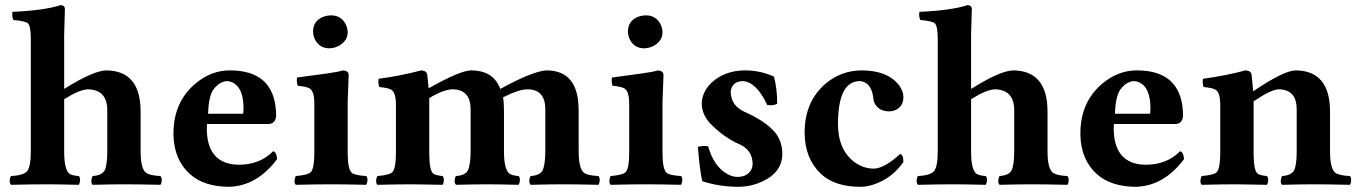

<svg xmlns="http://www.w3.org/2000/svg" viewBox="-20 -718 5291 748"><path d="M527.8 -127.9Q527.8 -59.1 550.3 -43.9Q565.4 -34.2 605 -32.2Q613.3 -23.9 608.4 -4.4Q606.9 0 605 2Q518.6 0 462.9 0Q423.3 0 340.8 2Q332.5 -6.3 337.9 -25.4Q339.4 -29.8 340.8 -32.2Q377 -34.7 387.7 -54.2Q397.9 -75.2 397.9 -127.9V-294.9Q394.5 -368.2 323.2 -370.1Q289.6 -369.1 230 -331.5V-127Q230 -54.2 252.4 -40Q263.7 -33.7 287.1 -32.2Q295.4 -23.9 290 -4.4Q288.6 0 287.1 2Q200.7 0 165 0Q106.4 0 22.9 2Q14.6 -6.3 19.5 -25.4Q21 -29.8 22.9 -32.2Q73.7 -34.7 86.9 -52.7Q100.1 -72.3 100.1 -127V-564.9Q100.1 -616.7 88.4 -627.4Q77.1 -636.2 32.2 -640.1Q25.4 -654.3 28.8 -671.9Q152.3 -677.2 216.8 -698.2Q231.4 -696.8 232.9 -685.1Q232.9 -683.1 230 -583V-371.6Q344.7 -443.4 395 -443.8Q527.3 -441.9 527.8 -284.2Z M790.5 -274.9H926.8Q928.7 -277.8 928.7 -295.9Q928.7 -379.4 882.3 -398.4Q873 -401.9 864.7 -401.9Q841.3 -401.9 818.4 -377.9Q814 -372.6 810.5 -368.2Q792.5 -339.8 790.5 -274.9ZM1044.4 -128.9Q1057.6 -125 1059.6 -98.1Q981.4 6.3 872.6 9.8Q774.4 9.3 719.7 -40Q658.7 -95.2 655.8 -190.4Q655.8 -194.8 655.8 -198.2Q655.8 -320.8 742.2 -393.1Q803.2 -443.8 875.5 -443.8Q1045.4 -443.8 1055.2 -284.7Q1055.7 -274.9 1055.7 -266.1Q1053.2 -236.3 1026.9 -234.9H786.6Q786.6 -232.4 786.1 -228.5Q785.6 -222.2 785.6 -219.2Q785.6 -88.4 892.6 -77.1Q901.9 -76.2 911.6 -76.2Q992.7 -76.7 1044.4 -128.9Z M1334.5 -122.1Q1334.5 -57.1 1351.6 -43.9Q1364.3 -34.7 1406.7 -32.2Q1415 -23.9 1409.7 -4.4Q1408.2 0 1406.7 2Q1320.3 0 1269.5 0Q1216.3 0 1133.3 2H1132.3Q1124 -6.3 1129.4 -25.4Q1130.9 -29.8 1132.3 -32.2Q1180.7 -36.1 1191.4 -47.9Q1204.6 -64 1204.6 -122.1V-314Q1204.6 -361.3 1187 -373Q1173.8 -380.9 1139.6 -383.8Q1134.3 -401.9 1137.7 -416Q1288.6 -435.5 1308.6 -441.4Q1313 -442.9 1315.4 -443.8Q1337.4 -442.4 1338.4 -426.8Q1338.4 -425.3 1334.5 -321.3ZM1199.7 -596.2Q1200.2 -634.8 1235.4 -650.9Q1251 -657.7 1269.5 -658.2Q1312 -658.2 1329.1 -618.2Q1334.5 -604.5 1334.5 -591.8Q1334.5 -561 1303.7 -541.5Q1285.2 -530.3 1263.7 -529.8Q1221.2 -529.8 1204.6 -569.8Q1199.7 -583 1199.7 -596.2Z M1652.3 -122.1Q1652.3 -53.2 1668.5 -41Q1678.2 -34.7 1704.1 -32.2Q1712.4 -23.9 1707.5 -4.4Q1706.1 0 1704.1 2Q1617.7 0 1587.4 0Q1534.2 0 1451.2 2H1450.2Q1441.9 -6.3 1447.3 -25.4Q1448.7 -29.8 1450.2 -32.2Q1498.5 -36.1 1509.3 -47.9Q1522.5 -64 1522.5 -122.1V-309.1Q1522.5 -356.4 1504.9 -368.2Q1491.7 -376 1457.5 -378.9Q1452.1 -397 1455.1 -411.1Q1540 -422.4 1621.1 -443.8Q1642.1 -442.4 1644.5 -426.8Q1644.5 -425.3 1649.9 -374Q1772.9 -443.4 1815.4 -443.8Q1895 -443.8 1924.3 -382.8Q1927.2 -377 1929.2 -371.6Q2054.7 -440.4 2108.4 -443.8Q2214.4 -443.8 2231 -334.5Q2234.4 -311 2234.4 -284.2V-127.9Q2234.4 -59.1 2256.3 -43.9Q2271.5 -34.2 2311.5 -32.2Q2319.8 -23.9 2314.5 -4.4Q2313 0 2311.5 2Q2225.1 0 2169.4 0Q2129.9 0 2047.4 2Q2039.1 -6.3 2043.9 -25.4Q2045.4 -29.8 2047.4 -32.2Q2083.5 -34.7 2093.8 -54.2Q2104 -75.2 2104.5 -127.9V-294.9Q2103 -369.1 2036.1 -370.1Q2002.4 -370.1 1945.8 -341.8Q1942.4 -339.8 1939.9 -338.9Q1943.4 -320.3 1943.4 -284.2V-127.9Q1943.4 -53.7 1967.8 -39.6Q1979 -33.7 2000.5 -32.2Q2008.8 -23.9 2003.4 -4.4Q2002 0 2000.5 2Q1914.1 0 1878.4 0Q1838.9 0 1756.3 2Q1748 -6.3 1752.9 -25.4Q1754.4 -29.8 1756.3 -32.2Q1792.5 -34.7 1802.7 -54.2Q1813 -75.2 1813.5 -127.9V-294.9Q1812 -369.1 1743.2 -370.1Q1707.5 -369.1 1652.3 -335.9Q1652.3 -325.7 1652.3 -321.3Z M2561 -122.1Q2561 -57.1 2578.1 -43.9Q2590.8 -34.7 2633.3 -32.2Q2641.6 -23.9 2636.2 -4.4Q2634.8 0 2633.3 2Q2546.9 0 2496.1 0Q2442.9 0 2359.9 2H2358.9Q2350.6 -6.3 2356 -25.4Q2357.4 -29.8 2358.9 -32.2Q2407.2 -36.1 2418 -47.9Q2431.2 -64 2431.2 -122.1V-314Q2431.2 -361.3 2413.6 -373Q2400.4 -380.9 2366.2 -383.8Q2360.8 -401.9 2364.3 -416Q2515.1 -435.5 2535.2 -441.4Q2539.6 -442.9 2542 -443.8Q2564 -442.4 2564.9 -426.8Q2564.9 -425.3 2561 -321.3ZM2426.3 -596.2Q2426.8 -634.8 2461.9 -650.9Q2477.5 -657.7 2496.1 -658.2Q2538.6 -658.2 2555.7 -618.2Q2561 -604.5 2561 -591.8Q2561 -561 2530.3 -541.5Q2511.7 -530.3 2490.2 -529.8Q2447.8 -529.8 2431.2 -569.8Q2426.3 -583 2426.3 -596.2Z M2698.7 -146Q2721.2 -151.4 2738.8 -147.9Q2761.7 -66.9 2816.4 -38.6Q2834.5 -28.8 2853 -28.8Q2889.6 -28.8 2905.8 -55.2Q2911.6 -65.9 2912.1 -78.1Q2912.1 -129.4 2866.7 -153.3Q2863.3 -155.3 2860.8 -155.8Q2803.7 -181.2 2755.4 -228.5Q2749.5 -234.4 2745.1 -238.8Q2714.4 -273.4 2713.9 -314Q2714.8 -357.4 2748 -392.1Q2800.3 -443.4 2882.8 -443.8Q2939.9 -443.8 2992.2 -420.9Q2994.1 -419.9 2995.1 -419.9Q3007.8 -373 3007.8 -314Q2993.7 -305.2 2968.8 -309.1Q2927.7 -397.9 2875 -401.9Q2839.8 -401.9 2829.1 -373.5Q2826.7 -366.2 2826.7 -359.9Q2828.1 -305.7 2880.9 -282.2Q2958.5 -248 2997.1 -205.1Q3027.3 -169.9 3027.8 -119.1Q3027.8 -45.4 2946.3 -9.3Q2902.8 9.8 2855 9.8Q2780.8 9.3 2715.8 -12.2Q2706.1 -55.2 2698.7 -146Z M3499.5 -86.9Q3455.6 -23.4 3383.3 1Q3356.4 9.8 3332.5 9.8Q3233.9 9.8 3179.7 -39.1Q3177.7 -41 3176.8 -42Q3115.2 -101.1 3114.7 -201.2Q3114.7 -324.2 3198.7 -394Q3259.3 -443.4 3336.4 -443.8Q3437 -443.8 3481.9 -386.7Q3499.5 -363.3 3499.5 -339.8Q3499.5 -303.2 3468.3 -289.1Q3456.5 -284.2 3444.8 -284.2Q3404.8 -284.2 3388.2 -314Q3383.8 -322.8 3382.8 -331.1Q3377.4 -389.6 3340.8 -400.4Q3334.5 -402.3 3327.6 -401.9Q3245.1 -399.9 3244.6 -235.8Q3244.6 -133.8 3309.6 -85.9Q3343.8 -61.5 3383.8 -61Q3425.8 -62 3486.8 -118.2Q3499 -116.7 3499.5 -86.9Z M4061 -127.9Q4061 -59.1 4083.5 -43.9Q4098.6 -34.2 4138.2 -32.2Q4146.5 -23.9 4141.6 -4.4Q4140.1 0 4138.2 2Q4051.8 0 3996.1 0Q3956.5 0 3874 2Q3865.7 -6.3 3871.1 -25.4Q3872.6 -29.8 3874 -32.2Q3910.2 -34.7 3920.9 -54.2Q3931.2 -75.2 3931.2 -127.9V-294.9Q3927.7 -368.2 3856.4 -370.1Q3822.8 -369.1 3763.2 -331.5V-127Q3763.2 -54.2 3785.6 -40Q3796.9 -33.7 3820.3 -32.2Q3828.6 -23.9 3823.2 -4.4Q3821.8 0 3820.3 2Q3733.9 0 3698.2 0Q3639.6 0 3556.2 2Q3547.9 -6.3 3552.7 -25.4Q3554.2 -29.8 3556.2 -32.2Q3606.9 -34.7 3620.1 -52.7Q3633.3 -72.3 3633.3 -127V-564.9Q3633.3 -616.7 3621.6 -627.4Q3610.4 -636.2 3565.4 -640.1Q3558.6 -654.3 3562 -671.9Q3685.5 -677.2 3750 -698.2Q3764.6 -696.8 3766.1 -685.1Q3766.1 -683.1 3763.2 -583V-371.6Q3877.9 -443.4 3928.2 -443.8Q4060.5 -441.9 4061 -284.2Z M4323.7 -274.9H4460Q4461.9 -277.8 4461.9 -295.9Q4461.9 -379.4 4415.5 -398.4Q4406.2 -401.9 4397.9 -401.9Q4374.5 -401.9 4351.6 -377.9Q4347.2 -372.6 4343.8 -368.2Q4325.7 -339.8 4323.7 -274.9ZM4577.6 -128.9Q4590.8 -125 4592.8 -98.1Q4514.6 6.3 4405.8 9.8Q4307.6 9.3 4252.9 -40Q4191.9 -95.2 4189 -190.4Q4189 -194.8 4189 -198.2Q4189 -320.8 4275.4 -393.1Q4336.4 -443.8 4408.7 -443.8Q4578.6 -443.8 4588.4 -284.7Q4588.9 -274.9 4588.9 -266.1Q4586.4 -236.3 4560.1 -234.9H4319.8Q4319.8 -232.4 4319.3 -228.5Q4318.8 -222.2 4318.8 -219.2Q4318.8 -88.4 4425.8 -77.1Q4435.1 -76.2 4444.8 -76.2Q4525.9 -76.7 4577.6 -128.9Z M4863.8 -122.1Q4863.8 -53.2 4879.9 -41Q4889.6 -34.7 4915.5 -32.2Q4923.8 -23.9 4918.9 -4.4Q4917.5 0 4915.5 2Q4829.1 0 4798.8 0Q4745.6 0 4662.6 2H4661.6Q4653.3 -6.3 4658.7 -25.4Q4660.2 -29.8 4661.6 -32.2Q4710 -36.1 4720.7 -47.9Q4733.9 -64 4733.9 -122.1V-309.1Q4733.9 -356.4 4716.3 -368.2Q4703.1 -376 4668.9 -378.9Q4663.6 -397 4666.5 -411.1Q4751.5 -422.4 4832.5 -443.8Q4853.5 -442.4 4856 -426.8Q4856 -425.3 4862.3 -362.3Q4981.4 -443.4 5028.8 -443.8Q5161.1 -441.9 5161.6 -284.2V-127.9Q5161.6 -59.1 5183.6 -43.9Q5198.7 -34.2 5238.8 -32.2Q5247.1 -23.9 5242.2 -4.4Q5240.7 0 5238.8 2Q5152.3 0 5096.7 0Q5057.1 0 4974.6 2Q4966.3 -6.3 4971.7 -25.4Q4973.1 -29.8 4974.6 -32.2Q5010.7 -34.7 5021.5 -54.2Q5031.7 -75.2 5031.7 -127.9V-294.9Q5030.3 -369.1 4961.9 -370.1Q4931.2 -369.1 4863.8 -323.2V-321.3Z"/></svg>

Font: Linux Libertine O
Style: Bold
Weight: 700
Designer: Philipp H. Poll
Foundry: Philipp H. Poll
Version: Version 5.0.0